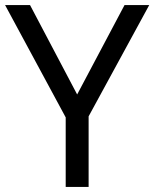

<svg xmlns="http://www.w3.org/2000/svg" viewBox="-20 -734 606 754"><path d="M283 -363 469 -714H566L328 -277V0H238V-273L0 -714H98Z"/></svg>

Font: Noto Sans Canadian Aboriginal
Style: Regular
Weight: 400
Designer: Monotype Design Team, Typotheque's Kevin King
Foundry: Monotype Imaging Inc.
Version: Version 2.002